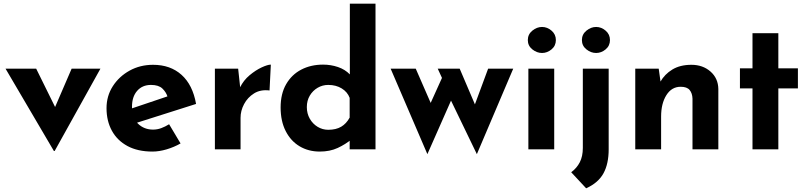

<svg xmlns="http://www.w3.org/2000/svg" viewBox="-20 -809 4377 1040"><path d="M272 9 10 -437H176L325 -135L239 -138L368 -437H524L276 9Z M806 12Q726 12 670.5 -18Q615 -48 586 -101Q557 -154 557 -223Q557 -289 591 -342Q625 -395 682 -426.5Q739 -458 809 -458Q903 -458 963.5 -403.5Q1024 -349 1042 -246L702 -138L671 -214L917 -297L888 -284Q880 -310 859.5 -329.5Q839 -349 798 -349Q751 -349 723 -317Q695 -285 695 -231Q695 -170 728 -138.5Q761 -107 809 -107Q832 -107 853.5 -115Q875 -123 896 -136L958 -32Q923 -12 882.5 0Q842 12 806 12Z M1270 -437 1283 -317 1280 -335Q1299 -374 1332 -401.5Q1365 -429 1397.5 -444Q1430 -459 1447 -459L1440 -319Q1391 -325 1356 -303Q1321 -281 1302 -245Q1283 -209 1283 -171V0H1144V-437Z M1712 12Q1651 12 1603 -16.5Q1555 -45 1527.5 -99Q1500 -153 1500 -227Q1500 -301 1530 -353Q1560 -405 1612 -432Q1664 -459 1730 -459Q1772 -459 1810.5 -446Q1849 -433 1875 -406V-362V-789H2014V0H1874V-85L1885 -55Q1851 -27 1809 -7.5Q1767 12 1712 12ZM1758 -106Q1800 -106 1828 -122.5Q1856 -139 1874 -172V-279Q1862 -311 1831 -330Q1800 -349 1758 -349Q1727 -349 1700.5 -333.5Q1674 -318 1658 -291Q1642 -264 1642 -229Q1642 -194 1658 -166Q1674 -138 1700.5 -122Q1727 -106 1758 -106Z M2470 -437 2566 -212 2540 -210 2624 -437H2760L2563 26L2423 -264L2295 26L2096 -437H2232L2338 -194L2290 -201L2374 -387L2351 -437Z M2842 -437H2982V0H2842ZM2839 -592Q2839 -623 2863.5 -643Q2888 -663 2916 -663Q2944 -663 2967.5 -643Q2991 -623 2991 -592Q2991 -561 2967.5 -541.5Q2944 -522 2916 -522Q2888 -522 2863.5 -541.5Q2839 -561 2839 -592Z M3155 211 3074 124Q3104 102 3120.5 70Q3137 38 3137 -8V-437H3277V0Q3277 78 3249 129.5Q3221 181 3155 211ZM3132 -592Q3132 -623 3156.5 -643Q3181 -663 3209 -663Q3237 -663 3260.5 -643Q3284 -623 3284 -592Q3284 -561 3260.5 -541.5Q3237 -522 3209 -522Q3181 -522 3156.5 -541.5Q3132 -561 3132 -592Z M3548 -437 3559 -359 3557 -366Q3580 -407 3622 -432.5Q3664 -458 3725 -458Q3787 -458 3828.5 -421.5Q3870 -385 3871 -327V0H3731V-275Q3730 -304 3715.5 -321.5Q3701 -339 3667 -339Q3618 -339 3589.5 -293.5Q3561 -248 3561 -178V0H3421V-437Z M4056 -629H4196V-439H4302V-330H4196V0H4056V-330H3988V-439H4056Z"/></svg>

Font: Reem Kufi
Style: Regular
Weight: 400
Designer: Khaled Hosny
Version: Version 1.6